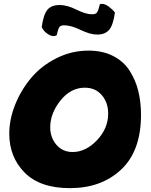

<svg xmlns="http://www.w3.org/2000/svg" viewBox="-20 -964 782 994"><path d="M28 -272Q28 -347 59 -423.5Q90 -500 142.5 -562Q195 -624 273 -663Q351 -702 438 -702Q511 -702 565 -674.5Q619 -647 650 -599.5Q681 -552 695.5 -494.5Q710 -437 710 -369Q710 -183 607.5 -86.5Q505 10 342 10Q187 10 107.5 -70.5Q28 -151 28 -272ZM196 -824Q205 -889 225.5 -913.5Q246 -938 289 -938Q328 -938 376 -914Q424 -890 456 -890Q475 -890 482 -899Q489 -908 497 -942Q500 -944 508 -944Q524 -944 543.5 -929.5Q563 -915 575 -899Q566 -834 545 -809.5Q524 -785 483 -785Q447 -785 397.5 -809Q348 -833 312 -833Q295 -833 288 -824.5Q281 -816 274 -782Q266 -777 258 -777Q242 -777 223 -791Q204 -805 196 -824ZM240 -305Q240 -252 272 -214.5Q304 -177 356 -177Q424 -177 482 -238Q540 -299 540 -376Q540 -433 507 -471.5Q474 -510 419 -510Q346 -510 293 -443.5Q240 -377 240 -305Z"/></svg>

Font: Gorditas
Style: Bold
Weight: 700
Designer: Gustavo Dipre (gbrenda1987@gmail.com)
Foundry: Gustavo Dipre (gbrenda1987@gmail.com)
Version: Version 001.001